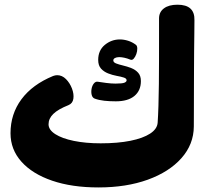

<svg xmlns="http://www.w3.org/2000/svg" viewBox="-20 -802 901 833"><path d="M407.1 11.2Q292 11.2 206.3 -18.1Q120.6 -47.3 73.1 -100.4Q25.6 -153.4 25.6 -224Q25.6 -307.3 73.1 -371.4Q120.7 -435.4 210.3 -472.3Q219.6 -475.8 228.1 -475.8Q249.4 -475.8 266.2 -458.9Q283 -442 292.2 -418Q301.3 -394 298.3 -373.7Q295.3 -353.4 277.1 -345.9Q231.8 -327.9 211.2 -307.7Q190.6 -287.6 190.6 -262.7Q190.6 -238.8 219.9 -220Q249.2 -201.2 300.5 -190.7Q351.8 -180.2 416.8 -180.2Q491 -180.2 545.7 -191.2Q600.3 -202.2 631.2 -222.3Q662 -242.3 664 -269.8Q666 -298.8 667.4 -342.7Q668.8 -386.7 669.3 -437.8Q669.8 -488.9 669.9 -541.1Q670 -593.3 670 -640.2Q670 -687 670 -721.8Q670 -749.7 691.1 -765.6Q712.2 -781.6 750.1 -781.6Q825.6 -781.6 823.6 -714.1Q823.6 -690.3 823.1 -655.7Q822.6 -621.1 822.2 -580.5Q821.8 -539.9 821.7 -495.9Q821.6 -451.9 821.4 -408.7Q821.3 -365.6 821.2 -325.9Q821.1 -286.2 820.9 -253.3Q820.4 -175.9 767.2 -115.9Q714 -56 621.1 -22.4Q528.1 11.2 407.1 11.2ZM482.3 -362.4Q455.4 -362.4 432.4 -364.9Q409.3 -367.4 390.8 -374.2Q381 -378 377.9 -390Q374.8 -402 377.2 -416.2Q379.6 -430.3 387.2 -439.8Q394.9 -449.3 404.9 -447.3Q418.7 -445.1 440.6 -442.2Q462.6 -439.3 481.3 -439.3Q511.1 -439.3 520.2 -443.4Q529.3 -447.4 529.3 -453.6Q529.3 -461.7 517 -465.6Q504.7 -469.6 486.1 -472.9Q467.6 -476.3 449.1 -483.5Q430.7 -490.7 418.3 -504.3Q406 -518 406 -542Q406 -583.4 434.7 -607.2Q463.4 -630.9 500.1 -630.9Q517.1 -630.9 535.3 -625.3Q553.4 -619.7 568.8 -608.2Q575.3 -604 575.6 -592Q575.9 -580 571.5 -567.7Q567.1 -555.4 560.3 -547.7Q553.6 -539.9 545.2 -543.3Q532.1 -548.8 519.4 -551.5Q506.8 -554.2 497.3 -554.2Q486 -554.2 478.8 -550.3Q471.6 -546.4 471.6 -539.9Q471.6 -531.6 483.5 -526.8Q495.4 -522.1 513.4 -517.9Q531.3 -513.8 549.4 -506.7Q567.4 -499.7 579.4 -486.4Q591.3 -473.1 591.3 -450.4Q591.3 -409.2 563.3 -385.8Q535.3 -362.4 482.3 -362.4Z"/></svg>

Font: Playpen Sans Arabic
Style: Regular
Weight: 400
Designer: Azza Alameddine, Laura Meseguer, Veronika Burian, José Scaglione
Foundry: TypeTogether
Version: Version 2.000